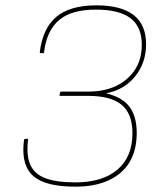

<svg xmlns="http://www.w3.org/2000/svg" viewBox="-20 -687 604 719"><path d="M263 12Q187 12 141.5 -6Q96 -24 79 -63Q62 -102 70 -163Q71 -167 75 -167H82Q86 -167 85 -163Q78 -105 93.5 -70Q109 -35 150.5 -19.5Q192 -4 262 -4Q364 -4 420 -52Q476 -100 476 -188Q476 -261 435.5 -294.5Q395 -328 310 -328H206Q202 -328 203 -332L205 -341Q206 -344 210 -344H311Q401 -344 456 -392Q511 -440 511 -519Q511 -587 468.5 -619Q426 -651 339 -651Q248 -651 201.5 -612Q155 -573 145 -492Q145 -488 141 -488H132Q129 -488 129 -492Q140 -581 191 -624Q242 -667 341 -667Q433 -667 480 -631Q527 -595 527 -521Q527 -452 486.5 -401.5Q446 -351 379 -338V-337Q438 -323 465 -287Q492 -251 492 -189Q492 -125 465.5 -80.5Q439 -36 387.5 -12Q336 12 263 12Z"/></svg>

Font: Sofia Sans Hairline
Style: Italic
Weight: 1
Italic angle: -9°
Designer: Botio Nikoltchev, Ani Petrova
Foundry: lettersoup
Version: Version 4.102